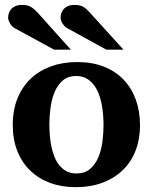

<svg xmlns="http://www.w3.org/2000/svg" viewBox="-20 -754 624 786"><path d="M403.8 -242.2Q403.8 -263.2 401.9 -286.4Q399.9 -309.6 395.3 -332Q390.6 -354.5 382.3 -374.5Q374 -394.5 361.6 -409.7Q349.1 -424.8 332 -433.8Q314.9 -442.9 292 -442.9Q258.3 -442.9 236.8 -424.3Q215.3 -405.8 203.4 -376.7Q191.4 -347.7 186.8 -313Q182.1 -278.3 182.1 -246.1Q182.1 -224.6 183.8 -201.2Q185.5 -177.7 190.2 -155.3Q194.8 -132.8 202.6 -112.8Q210.4 -92.8 222.9 -77.4Q235.4 -62 252.4 -53Q269.5 -43.9 293 -43.9Q327.1 -43.9 348.6 -62.3Q370.1 -80.6 382.3 -109.4Q394.5 -138.2 399.2 -173.3Q403.8 -208.5 403.8 -242.2ZM553.2 -241.2Q553.2 -185.1 535.4 -138.4Q517.6 -91.8 483.4 -58.3Q449.2 -24.9 400.1 -6.3Q351.1 12.2 289.1 12.2Q231.9 12.2 184.8 -5.4Q137.7 -22.9 103.8 -55.7Q69.8 -88.4 51 -135.5Q32.2 -182.6 32.2 -242.2Q32.2 -303.7 51.8 -351.6Q71.3 -399.4 106.2 -432.4Q141.1 -465.3 189.5 -482.7Q237.8 -500 295.9 -500Q357.9 -500 405.8 -481Q453.6 -461.9 486.3 -427.5Q519 -393.1 536.1 -345.7Q553.2 -298.3 553.2 -241.2ZM201.2 -550.8 39.1 -639.2Q33.7 -642.1 29.1 -647.2Q24.4 -652.3 21 -658.2Q17.6 -664.1 15.4 -670.2Q13.2 -676.3 13.2 -681.2Q13.2 -689.9 16.1 -699.5Q19 -709 25.6 -716.6Q32.2 -724.1 43.2 -729Q54.2 -733.9 70.3 -733.9Q80.6 -733.9 88.4 -732.4Q96.2 -731 103.5 -727.3Q110.8 -723.6 118.2 -717.5Q125.5 -711.4 134.3 -702.1L270 -550.8ZM415 -550.8 254.4 -639.2Q248.5 -642.1 243.9 -647.2Q239.3 -652.3 235.6 -658.2Q231.9 -664.1 230 -670.2Q228 -676.3 228 -681.2Q228 -689.9 231 -699.5Q233.9 -709 240.5 -716.6Q247.1 -724.1 258.1 -729Q269 -733.9 285.2 -733.9Q295.4 -733.9 303.2 -732.4Q311 -731 318.4 -727.3Q325.7 -723.6 332.8 -717.5Q339.8 -711.4 348.1 -702.1L485.4 -550.8Z"/></svg>

Font: Charis SIL
Style: Bold
Weight: 700
Foundry: SIL International
Version: Version 4.112